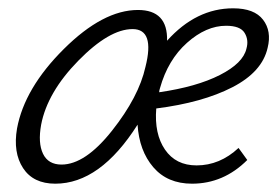

<svg xmlns="http://www.w3.org/2000/svg" viewBox="-20 -438 674 462"><path d="M541 -418Q592 -418 613 -390.5Q634 -363 624 -323Q611 -265 539 -228Q467 -191 356 -177Q351 -116 377 -78Q403 -40 453 -40Q509 -40 554 -82L575 -53Q518 4 442 4Q383 4 349 -35.5Q315 -75 311 -138Q221 4 113 4Q60 4 35.5 -33.5Q11 -71 21 -129Q39 -226 133.5 -320Q228 -414 312 -414Q384 -414 382 -340Q452 -418 541 -418ZM573 -321Q579 -342 568.5 -359Q558 -376 524 -376Q476 -376 430 -335Q384 -294 365 -226Q363 -220 363 -216Q453 -229 509 -257.5Q565 -286 573 -321ZM128 -42Q185 -42 249.5 -123.5Q314 -205 330 -277Q353 -368 299 -368Q243 -368 168.5 -292Q94 -216 79 -138Q71 -94 83.5 -68Q96 -42 128 -42Z"/></svg>

Font: EauTestText Semilight
Style: Italic
Weight: 300
Italic angle: -12°
Designer: Christian Thalmann (Catharsis Fonts)
Version: Version 0.001;PS 000.001;hotconv 1.0.88;makeotf.lib2.5.64775